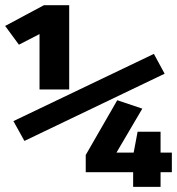

<svg xmlns="http://www.w3.org/2000/svg" viewBox="-38 -730 691 750"><path d="M116.4 -380.5V-596.9L35.9 -555.4L-17.9 -628.7L133.8 -709.7H232.3V-380.5ZM57.4 -179.5 14.4 -256.9 563.1 -519.5 605.1 -442.1ZM589.2 -57.4V0H482.1V-57.4H296.9V-124.6L420 -338.5L517.9 -305.6L416.9 -133.8H484.1L499.5 -215.4H589.2V-133.8H633.3V-57.4Z"/></svg>

Font: FiraCode Nerd Font
Style: Bold
Weight: 700
Designer: Carrois Corporate, Edenspiekermann AG, Nikita Prokopov
Foundry: Carrois Corporate, Edenspiekermann AG, Nikita Prokopov
Version: Version 6.002;Nerd Fonts 2.1.0